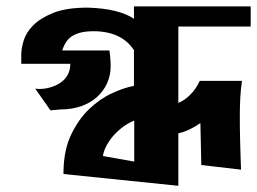

<svg xmlns="http://www.w3.org/2000/svg" viewBox="-20 -564 809 604"><path d="M768.6 -480.5H541V-240.2Q560.5 -248 578.6 -266.1Q596.7 -284.2 608.4 -309.6H741.2Q737.3 -283.2 735.8 -255.4Q734.4 -227.5 734.4 -199.2Q734.4 -158.2 735.4 -119.6Q736.3 -81.1 737.3 -55.7L738.3 -30.3L613.3 -44.9L610.4 -176.8Q575.2 -152.3 541 -144.5V20.5L179.7 -16.6V-24.4Q180.7 -91.8 203.6 -140.1Q226.6 -188.5 260.3 -220.7Q293.9 -252.9 332 -270.5Q370.1 -288.1 401.4 -293.9V-406.2Q362.3 -465.8 273.4 -465.8Q234.4 -465.8 210.4 -452.6Q186.5 -439.5 175.8 -405.3H324.2Q326.2 -391.6 327.1 -379.4Q328.1 -367.2 328.1 -355.5Q328.1 -327.1 316.9 -302.2Q305.7 -277.3 285.2 -258.8Q264.6 -240.2 235.4 -230Q206.1 -219.7 169.9 -219.7L138.7 -216.8L90.8 -285.2Q95.7 -284.2 105.5 -284.2Q121.1 -284.2 138.2 -289.1Q155.3 -293.9 169.4 -303.2Q183.6 -312.5 192.4 -327.6Q201.2 -342.8 201.2 -363.3H46.9V-392.6Q46.9 -410.2 54.2 -435.5Q61.5 -460.9 84 -483.9Q106.4 -506.8 147.5 -523.4Q188.5 -540 255.9 -540Q353.5 -537.1 401.4 -504.9V-543.9H768.6ZM402.3 -184.6Q386.7 -178.7 370.6 -167.5Q354.5 -156.2 340.3 -141.1Q326.2 -126 316.4 -108.4Q306.6 -90.8 303.7 -73.2L402.3 -55.7Z"/></svg>

Font: Shorif Bongobondhu ANSI V2
Style: Regular
Weight: 400
Designer: Shorif Uddin Shishir, Shorif art & Design, e-mail : shorifart@gmail.com, facebook : Shorif2001
Foundry: Lipighor Font Foundry
Version: Designed By Shorif Uddin Shishir | Build By Niladri Shekhar 